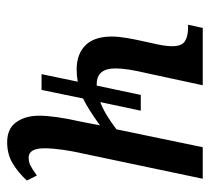

<svg xmlns="http://www.w3.org/2000/svg" viewBox="-45 -531 586 536"><g transform="rotate(90 248.0 -263.0)"><path d="M484 -45Q461 -20 435.5 -5Q410 10 377 10Q339 10 321 -15.5Q303 -41 303 -79Q303 -122 319 -193L330 -249Q281 -214 255 -202L231 -86H187L208 -187Q191 -184 174 -184Q131 -184 106.5 -208.5Q82 -233 82 -282Q82 -300 86 -323.5Q90 -347 94 -364.5Q98 -382 100 -392Q105 -413 107 -426.5Q109 -440 109 -451Q109 -477 95.5 -486Q82 -495 57 -495H49L58 -536H218L185 -383Q178 -353 174.5 -331.5Q171 -310 171 -292Q171 -240 215 -240H219L245 -363H289L265 -250Q296 -261 341 -295L391 -536H479L410 -208Q394 -138 394 -94Q394 -50 420 -50Q432 -50 442 -55Q452 -60 470 -73Z"/></g></svg>

Font: Noto Serif Cond
Style: Italic
Weight: 400
Width: 3
Italic angle: -12°
Designer: Monotype Design Team
Foundry: Monotype Imaging Inc.
Version: Version 1.001